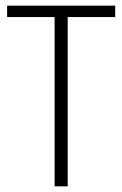

<svg xmlns="http://www.w3.org/2000/svg" viewBox="-20 -655 430 675"><path d="M218 0H172V-605L182 -595H5V-635H385V-595H208L218 -605Z"/></svg>

Font: Gemunu Libre ExtraLight ExtraLight
Style: Regular
Weight: 250
Version: Version 1.100